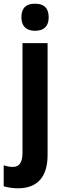

<svg xmlns="http://www.w3.org/2000/svg" viewBox="-59 -781 341 1041"><path d="M57 -687C57 -637 86 -614 131 -614C177 -614 205 -637 205 -687C205 -738 179 -761 131 -761C84 -761 57 -739 57 -687ZM40 240C146 239 199 176 199 59V-547H63V47C63 102 44 124 11 124C-6 124 -22 121 -39 115V229C-16 236 13 240 40 240Z"/></svg>

Font: Noto Sans Ethiopic Condensed
Style: Bold
Weight: 700
Width: 3
Designer: Monotype Design Team
Foundry: Monotype Imaging Inc.
Version: Version 2.102